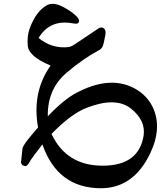

<svg xmlns="http://www.w3.org/2000/svg" viewBox="-20 -499 850 1010"><path d="M180.2 171.4Q147 -13.7 246.1 -154.3Q131.3 -201.7 126 -258.3Q121.6 -308.6 136.2 -349.6Q169.9 -440.9 228 -472.2Q261.7 -489.3 312.3 -462.4Q362.8 -435.5 386.7 -408.7Q395.5 -397.9 396 -389.6Q396 -369.1 364.3 -376Q242.7 -398.9 183.1 -299.3Q253.9 -241.2 341.8 -251.5Q355 -253.4 379.4 -270Q484.4 -340.8 496.6 -348.6Q508.8 -356.4 518.6 -354Q540 -346.7 534.2 -314.9Q524.9 -261.7 518.1 -251.2Q511.2 -240.7 504.9 -237.3Q419.4 -192.4 330.6 -116.7Q229 -30.3 231.4 112.8Q315.4 24.4 382.8 -11.2Q540 -93.8 660.2 -46.9Q743.7 -13.2 781.7 61Q835 169.4 771.5 304.7Q684.1 490.2 512.7 491.2Q283.2 491.7 203.1 260.7Q147.5 331.1 135 354Q122.6 377 111.3 374.5Q85.4 369.1 91.8 344.2L98.1 283.2Q100.1 266.6 141.6 216.8Q150.9 206.1 180.2 171.4ZM251 205.6Q329.6 372.6 519.8 372.6Q710 372.6 735.4 214.8Q747.6 134.3 668 71.5Q588.4 8.8 435.1 68.4Q353.5 100.1 251 205.6Z"/></svg>

Font: Amiri
Style: Bold Slanted
Weight: 700
Italic angle: 9°
Designer: Khaled Hosny
Version: Version 000.107